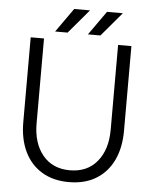

<svg xmlns="http://www.w3.org/2000/svg" viewBox="-59 -938 793 996"><g transform="rotate(5 337.0 -440.5)"><path d="M144 -722.7V-281.2Q144 -177.7 195.3 -115.5Q246.6 -53.2 336.9 -53.2Q427.2 -53.2 478.5 -115.5Q529.8 -177.7 529.8 -281.2V-722.7H599.1V-281.2Q599.1 -193.4 568.1 -128.4Q537.1 -63.5 478.5 -27.6Q419.9 8.3 336.9 8.3Q254.4 8.3 195.6 -27.6Q136.7 -63.5 105.7 -128.4Q74.7 -193.4 74.7 -281.2V-722.7ZM434.1 -763.7H369.1L457.5 -888.7H540ZM263.2 -763.7H198.2L286.6 -888.7H369.1Z"/></g></svg>

Font: Giphurs Light
Style: Regular
Weight: 300
Version: Version 0.920; ttfautohint (v1.8.4.7-5d5b)